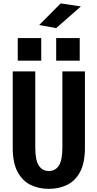

<svg xmlns="http://www.w3.org/2000/svg" viewBox="-20 -1132 590 1162"><path d="M275.5 11Q214.5 11 165 -13.2Q115.5 -37.5 86.2 -92.2Q57 -147 57 -238V-700H193.5V-239Q193.5 -162 215.2 -129.5Q237 -97 275.5 -97Q314.5 -97 336 -129.5Q357.5 -162 357.5 -239V-700H494V-238Q494 -147 465 -92.2Q436 -37.5 386.5 -13.2Q337 11 275.5 11ZM87.5 -901.5H229.5V-765H87.5ZM320 -901.5H462.5V-765H320ZM320 -962 217 -980.5 347.5 -1111.5 469.5 -1093Z"/></svg>

Font: Trispace SemiCondensed SemiBold
Style: Regular
Weight: 600
Width: 4
Designer: Tyler Finck
Foundry: Etcetera Type Company
Version: Version 1.210; ttfautohint (v1.8.3)